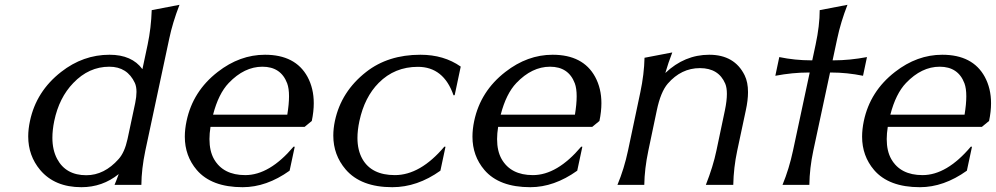

<svg xmlns="http://www.w3.org/2000/svg" viewBox="-20 -777 4186 807"><path d="M342.8 -40.5Q418.5 -40.5 479 -108.9Q503.9 -136.7 516.1 -192.9L548.3 -344.2Q553.7 -370.6 553.7 -390.6Q553.7 -413.1 546.9 -428.2Q515.1 -496.6 439.5 -496.6Q353.5 -496.6 288.1 -428.2Q228.5 -366.7 208 -268.6Q200.2 -230.5 200.2 -197.8Q200.2 -146.5 220.2 -108.9Q256.8 -40.5 342.8 -40.5ZM574.2 0H461.4Q470.7 -22 479 -45.4Q410.6 9.8 322.3 9.8Q210 9.8 148.9 -62.5Q98.6 -122.6 98.6 -203.6Q98.6 -234.4 106 -268.6Q132.3 -393.1 236.8 -474.6Q329.1 -546.9 440.4 -546.9Q534.2 -546.9 578.6 -486.3L600.6 -589.8Q615.2 -659.2 617.7 -734.4L734.4 -756.8Q705.1 -680.7 691.4 -614.7L590.8 -143.6Q574.7 -66.4 574.2 0Z M1000 9.8Q869.1 9.8 807.1 -62.5Q756.8 -121.6 756.8 -202.6Q756.8 -233.9 764.2 -268.6Q790.5 -393.6 895 -474.6Q987.8 -546.9 1093.8 -546.9Q1221.7 -546.9 1272.5 -454.1Q1298.8 -405.3 1298.8 -343.3Q1298.8 -308.1 1290.5 -268.6L1260.3 -243.7H864.7Q860.4 -215.8 860.4 -192.4Q860.4 -142.1 879.4 -108.4Q918 -41 1010.7 -41Q1112.8 -41 1213.9 -160.6L1218.8 -160.2L1197.3 -59.6Q1100.1 9.8 1000 9.8ZM875.5 -294.9H1187.5Q1194.8 -339.4 1194.8 -372.1Q1194.8 -405.8 1187 -426.8Q1160.6 -496.6 1083 -496.6Q1006.8 -496.6 941.4 -428.2Q898.4 -383.3 875.5 -294.9Z M1628.9 9.8Q1497.1 9.8 1433.1 -64.5Q1380.9 -125.5 1380.9 -207Q1380.9 -236.8 1387.7 -269Q1414.1 -392.6 1519 -474.6Q1611.3 -546.9 1747.1 -546.9Q1845.7 -546.9 1916.5 -497.1L1891.1 -377L1886.2 -376.5Q1844.7 -496.1 1736.3 -496.1Q1638.7 -496.1 1571.8 -428.7Q1512.2 -368.7 1490.7 -268.6Q1482.4 -230 1482.4 -197.3Q1482.4 -145.5 1503.4 -108.4Q1542 -41 1639.6 -41Q1746.6 -41 1847.7 -160.6L1852.5 -160.2L1831.1 -59.6Q1733.9 9.8 1628.9 9.8Z M2209 9.8Q2078.1 9.8 2016.1 -62.5Q1965.8 -121.6 1965.8 -202.6Q1965.8 -233.9 1973.1 -268.6Q1999.5 -393.6 2104 -474.6Q2196.8 -546.9 2302.7 -546.9Q2430.7 -546.9 2481.4 -454.1Q2507.8 -405.3 2507.8 -343.3Q2507.8 -308.1 2499.5 -268.6L2469.2 -243.7H2073.7Q2069.3 -215.8 2069.3 -192.4Q2069.3 -142.1 2088.4 -108.4Q2127 -41 2219.7 -41Q2321.8 -41 2422.9 -160.6L2427.7 -160.2L2406.2 -59.6Q2309.1 9.8 2209 9.8ZM2084.5 -294.9H2396.5Q2403.8 -339.4 2403.8 -372.1Q2403.8 -405.8 2396 -426.8Q2369.6 -496.6 2292 -496.6Q2215.8 -496.6 2150.4 -428.2Q2107.4 -383.3 2084.5 -294.9Z M2575.2 0Q2603.5 -67.9 2619.6 -144L2671.4 -389.2Q2687.5 -465.3 2689 -534.2L2805.7 -556.6Q2788.6 -512.2 2776.4 -470.2Q2857.4 -546.9 2960.9 -546.9Q3067.4 -546.9 3109.9 -460.4Q3124 -431.6 3124 -389.6Q3124 -355.5 3114.7 -313L3078.6 -143.6Q3063.5 -72.8 3062 0H2946.8Q2977.5 -78.1 2991.2 -144L3026.9 -313.5Q3035.2 -353.5 3035.2 -382.3Q3035.2 -408.7 3028.3 -425.3Q3000.5 -490.7 2921.9 -490.7Q2843.3 -490.7 2786.6 -425.3Q2756.8 -390.6 2740.7 -313.5L2705.1 -144Q2689 -67.4 2688 0Z M3269 0Q3296.9 -67.9 3313 -143.6L3383.3 -472.2H3378.4Q3311 -472.2 3238.8 -458.5L3255.4 -537.1Q3321.3 -523.4 3389.2 -523.4H3394L3408.2 -589.8Q3425.3 -669.9 3425.3 -734.4L3542 -756.8Q3513.7 -684.1 3499 -614.7L3479.5 -523.4H3484.4Q3550.8 -523.4 3624 -537.1L3607.4 -458.5Q3539.6 -472.2 3473.6 -472.2H3468.8L3398.4 -143.6Q3382.8 -70.3 3381.8 0Z M3846.7 9.8Q3715.8 9.8 3653.8 -62.5Q3603.5 -121.6 3603.5 -202.6Q3603.5 -233.9 3610.8 -268.6Q3637.2 -393.6 3741.7 -474.6Q3834.5 -546.9 3940.4 -546.9Q4068.4 -546.9 4119.1 -454.1Q4145.5 -405.3 4145.5 -343.3Q4145.5 -308.1 4137.2 -268.6L4106.9 -243.7H3711.4Q3707 -215.8 3707 -192.4Q3707 -142.1 3726.1 -108.4Q3764.6 -41 3857.4 -41Q3959.5 -41 4060.5 -160.6L4065.4 -160.2L4043.9 -59.6Q3946.8 9.8 3846.7 9.8ZM3722.2 -294.9H4034.2Q4041.5 -339.4 4041.5 -372.1Q4041.5 -405.8 4033.7 -426.8Q4007.3 -496.6 3929.7 -496.6Q3853.5 -496.6 3788.1 -428.2Q3745.1 -383.3 3722.2 -294.9Z"/></svg>

Font: Classica
Style: Book Oblique
Weight: 400
Italic angle: -12°
Designer: Wojciech Kalinowski "wmk69" (wmk69@o2.pl)
Foundry: Wojciech Kalinowski "wmk69" (wmk69@o2.pl)
Version: Version 2.1.1; 2021-05-14